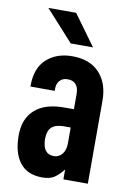

<svg xmlns="http://www.w3.org/2000/svg" viewBox="-84 -779 571 838"><g transform="rotate(10 202.0 -359.5)"><path d="M364.3 -368.2V0H255.9V-43.9Q234.4 -16.6 214.8 -4.4Q195.3 7.8 163.1 7.8Q96.7 7.8 63.5 -35.2Q30.3 -78.1 30.3 -155.3Q30.3 -229.5 75.2 -269.5Q120.1 -309.6 204.1 -309.6H248V-377Q248 -405.3 235.4 -419.4Q222.7 -433.6 199.2 -433.6Q176.8 -433.6 164.1 -419.9Q151.4 -406.2 151.4 -381.8V-374H43.9V-377.9Q43.9 -456.1 87.9 -496.1Q131.8 -536.1 202.1 -536.1Q279.3 -536.1 321.8 -490.7Q364.3 -445.3 364.3 -368.2ZM248 -158.2V-228.5H217.8Q182.6 -228.5 164.6 -212.9Q146.5 -197.3 146.5 -160.2Q146.5 -127 159.2 -109.9Q171.9 -92.8 197.3 -92.8Q218.8 -92.8 233.4 -110.4Q248 -127.9 248 -158.2ZM61.5 -725.6H184.6L283.2 -589.8H184.6Z"/></g></svg>

Font: Altinn-DIN Condensed
Style: DINCondensed-Bold
Weight: 700
Width: 3
Designer: Charles Nix
Foundry: Altinn
Version: Version 2.00